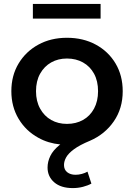

<svg xmlns="http://www.w3.org/2000/svg" viewBox="-20 -733 685 981"><path d="M352 228Q291 228 257 198.5Q223 169 223 123Q223 93 237 64Q251 35 283 9Q285 7 288 5Q226 -1 176 -29Q112 -64 75 -126Q38 -188 38 -267Q38 -347 75 -408.5Q112 -470 176 -505Q240 -540 322 -540Q405 -540 469.5 -505Q534 -470 570.5 -408.5Q607 -347 607 -267Q607 -179 561.5 -113Q516 -47 440 -14Q387 8 358 29.5Q329 51 318 71Q307 91 307 110Q307 134 323.5 147Q340 160 366 160Q382 160 398.5 155.5Q415 151 427 144L447 205Q429 215 404 221.5Q379 228 352 228ZM322 -100Q368 -100 404 -120Q440 -140 460.5 -178Q481 -216 481 -267Q481 -319 460.5 -356.5Q440 -394 404 -414Q368 -434 322 -434Q277 -434 241.5 -414Q206 -394 185 -356.5Q164 -319 164 -267Q164 -216 185 -178Q206 -140 241.5 -120Q277 -100 322 -100ZM148 -638V-713H494V-638Z"/></svg>

Font: Montserrat Thin SemiBold
Style: Regular
Weight: 600
Version: Version 9.000